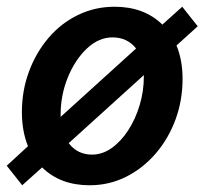

<svg xmlns="http://www.w3.org/2000/svg" viewBox="-40 -540 607 570"><path d="M26 10 -20 -48 43 -106Q25 -151 25 -207Q25 -271 46 -327.5Q67 -384 104 -427.5Q141 -471 191.5 -495.5Q242 -520 300 -520Q388 -520 442 -467L501 -520L547 -462L484 -405Q502 -361 502 -306Q502 -242 481 -185Q460 -128 422 -84Q384 -40 334 -15Q284 10 226 10Q139 10 85 -43ZM140 -200Q140 -200 140 -193L364 -396Q338 -429 294 -429Q253 -429 218 -396Q183 -363 161.5 -310.5Q140 -258 140 -200ZM233 -81Q264 -81 291.5 -100.5Q319 -120 340.5 -153Q362 -186 374.5 -227.5Q387 -269 387 -312V-317L164 -115Q190 -81 233 -81Z"/></svg>

Font: Instrument Sans SemiCondensed SemiBold Italic
Style: Regular
Weight: 600
Width: 4
Italic angle: -13°
Designer: Rodrigo Fuenzalida
Foundry: fragTYPE
Version: Version 1.000; ttfautohint (v1.8.4.7-5d5b);gftools[0.9.28]